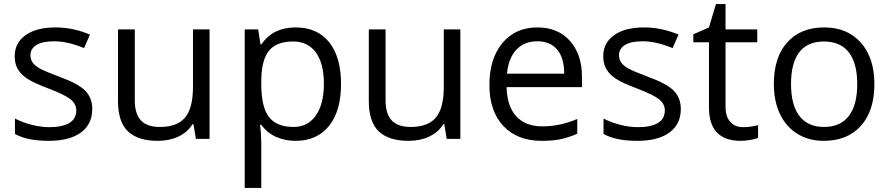

<svg xmlns="http://www.w3.org/2000/svg" viewBox="-20 -679 4352 939"><path d="M431.2 -146Q431.2 -71.3 375.5 -30.8Q319.8 9.8 219.2 9.8Q112.8 9.8 53.2 -23.9V-99.1Q91.8 -79.6 136 -68.4Q180.2 -57.1 221.2 -57.1Q284.7 -57.1 318.8 -77.4Q353 -97.7 353 -139.2Q353 -170.4 325.9 -192.6Q298.8 -214.8 220.2 -245.1Q145.5 -272.9 114 -293.7Q82.5 -314.5 67.1 -340.8Q51.8 -367.2 51.8 -403.8Q51.8 -469.2 105 -507.1Q158.2 -544.9 251 -544.9Q337.4 -544.9 419.9 -509.8L391.1 -443.8Q310.5 -477.1 245.1 -477.1Q187.5 -477.1 158.2 -459Q128.9 -440.9 128.9 -409.2Q128.9 -387.7 139.9 -372.6Q150.9 -357.4 175.3 -343.8Q199.7 -330.1 269 -304.2Q364.3 -269.5 397.7 -234.4Q431.2 -199.2 431.2 -146Z M639.2 -535.2V-188Q639.2 -122.6 668.9 -90.3Q698.7 -58.1 762.2 -58.1Q846.2 -58.1 885 -104Q923.8 -149.9 923.8 -253.9V-535.2H1004.9V0H938L926.3 -71.8H921.9Q897 -32.2 852.8 -11.2Q808.6 9.8 752 9.8Q654.3 9.8 605.7 -36.6Q557.1 -83 557.1 -185.1V-535.2Z M1425.8 9.8Q1373.5 9.8 1330.3 -9.5Q1287.1 -28.8 1257.8 -68.8H1252Q1257.8 -22 1257.8 20V240.2H1176.8V-535.2H1242.7L1253.9 -461.9H1257.8Q1289.1 -505.9 1330.6 -525.4Q1372.1 -544.9 1425.8 -544.9Q1532.2 -544.9 1590.1 -472.2Q1647.9 -399.4 1647.9 -268.1Q1647.9 -136.2 1589.1 -63.2Q1530.3 9.8 1425.8 9.8ZM1414.1 -476.1Q1332 -476.1 1295.4 -430.7Q1258.8 -385.3 1257.8 -286.1V-268.1Q1257.8 -155.3 1295.4 -106.7Q1333 -58.1 1416 -58.1Q1485.4 -58.1 1524.7 -114.3Q1564 -170.4 1564 -269Q1564 -369.1 1524.7 -422.6Q1485.4 -476.1 1414.1 -476.1Z M1865.7 -535.2V-188Q1865.7 -122.6 1895.5 -90.3Q1925.3 -58.1 1988.8 -58.1Q2072.8 -58.1 2111.6 -104Q2150.4 -149.9 2150.4 -253.9V-535.2H2231.4V0H2164.6L2152.8 -71.8H2148.4Q2123.5 -32.2 2079.3 -11.2Q2035.2 9.8 1978.5 9.8Q1880.9 9.8 1832.3 -36.6Q1783.7 -83 1783.7 -185.1V-535.2Z M2629.4 9.8Q2510.7 9.8 2442.1 -62.5Q2373.5 -134.8 2373.5 -263.2Q2373.5 -392.6 2437.3 -468.8Q2501 -544.9 2608.4 -544.9Q2709 -544.9 2767.6 -478.8Q2826.2 -412.6 2826.2 -304.2V-252.9H2457.5Q2460 -158.7 2505.1 -109.9Q2550.3 -61 2632.3 -61Q2718.8 -61 2803.2 -97.2V-24.9Q2760.3 -6.3 2721.9 1.7Q2683.6 9.8 2629.4 9.8ZM2607.4 -477.1Q2543 -477.1 2504.6 -435.1Q2466.3 -393.1 2459.5 -318.8H2739.3Q2739.3 -395.5 2705.1 -436.3Q2670.9 -477.1 2607.4 -477.1Z M3309.6 -146Q3309.6 -71.3 3253.9 -30.8Q3198.2 9.8 3097.7 9.8Q2991.2 9.8 2931.6 -23.9V-99.1Q2970.2 -79.6 3014.4 -68.4Q3058.6 -57.1 3099.6 -57.1Q3163.1 -57.1 3197.3 -77.4Q3231.4 -97.7 3231.4 -139.2Q3231.4 -170.4 3204.3 -192.6Q3177.2 -214.8 3098.6 -245.1Q3023.9 -272.9 2992.4 -293.7Q2960.9 -314.5 2945.6 -340.8Q2930.2 -367.2 2930.2 -403.8Q2930.2 -469.2 2983.4 -507.1Q3036.6 -544.9 3129.4 -544.9Q3215.8 -544.9 3298.3 -509.8L3269.5 -443.8Q3189 -477.1 3123.5 -477.1Q3065.9 -477.1 3036.6 -459Q3007.3 -440.9 3007.3 -409.2Q3007.3 -387.7 3018.3 -372.6Q3029.3 -357.4 3053.7 -343.8Q3078.1 -330.1 3147.5 -304.2Q3242.7 -269.5 3276.1 -234.4Q3309.6 -199.2 3309.6 -146Z M3614.3 -57.1Q3635.7 -57.1 3655.8 -60.3Q3675.8 -63.5 3687.5 -66.9V-4.9Q3674.3 1.5 3648.7 5.6Q3623 9.8 3602.5 9.8Q3447.3 9.8 3447.3 -153.8V-472.2H3370.6V-511.2L3447.3 -544.9L3481.4 -659.2H3528.3V-535.2H3683.6V-472.2H3528.3V-157.2Q3528.3 -108.9 3551.3 -83Q3574.2 -57.1 3614.3 -57.1Z M4256.3 -268.1Q4256.3 -137.2 4190.4 -63.7Q4124.5 9.8 4008.3 9.8Q3936.5 9.8 3880.9 -23.9Q3825.2 -57.6 3794.9 -120.6Q3764.6 -183.6 3764.6 -268.1Q3764.6 -398.9 3830.1 -471.9Q3895.5 -544.9 4011.7 -544.9Q4124 -544.9 4190.2 -470.2Q4256.3 -395.5 4256.3 -268.1ZM3848.6 -268.1Q3848.6 -165.5 3889.6 -111.8Q3930.7 -58.1 4010.3 -58.1Q4089.8 -58.1 4131.1 -111.6Q4172.4 -165 4172.4 -268.1Q4172.4 -370.1 4131.1 -423.1Q4089.8 -476.1 4009.3 -476.1Q3929.7 -476.1 3889.2 -423.8Q3848.6 -371.6 3848.6 -268.1Z"/></svg>

Font: f02132580
Style: Regular
Weight: 400
Foundry: Ascender Corporation
Version: Version 1.10